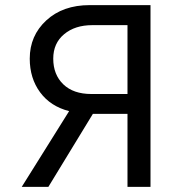

<svg xmlns="http://www.w3.org/2000/svg" viewBox="-20 -730 693 750"><path d="M64.9 0 250 -295.9Q177.2 -314.5 136.7 -369.4Q96.2 -424.3 96.2 -501Q96.2 -590.8 160.9 -650.4Q225.6 -710 330.1 -710H567.9V0H478V-285.2H368.2H342.8L168.9 0ZM336.9 -362.8H478V-631.8H340.8Q272.9 -631.8 230.5 -596.4Q188 -561 188 -501Q188 -438.5 227.3 -400.6Q266.6 -362.8 336.9 -362.8Z"/></svg>

Font: Rawline Medium
Style: Regular
Weight: 500
Designer: Matt McInerney, Pablo Impallari, Rodrigo Fuenzalida
Foundry: Matt McInerney, Pablo Impallari, Rodrigo Fuenzalida
Version: Version 4.020;PS 004.020;hotconv 1.0.88;makeotf.lib2.5.64775